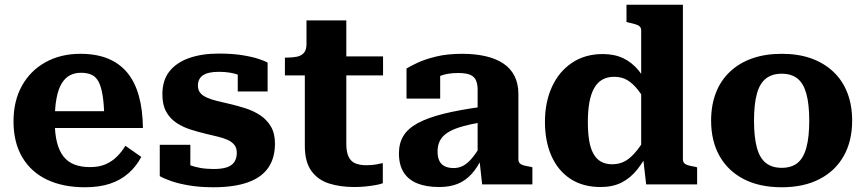

<svg xmlns="http://www.w3.org/2000/svg" viewBox="-20 -778 3652 810"><path d="M211 -267Q211 -214 220.5 -177Q230 -140 248.5 -117Q267 -94 295 -83.5Q323 -73 360 -73Q398 -73 425.5 -85Q453 -97 473.5 -117.5Q494 -138 509 -163L576 -116Q555 -76 522 -47Q489 -18 444 -3Q399 12 338 12Q246 12 178.5 -20Q111 -52 74 -114.5Q37 -177 37 -266Q37 -352 72.5 -416Q108 -480 172 -515.5Q236 -551 319 -551Q386 -551 435 -531Q484 -511 516.5 -472Q549 -433 565.5 -374.5Q582 -316 583 -238H169V-309H441L420 -281Q419 -338 413 -375Q407 -412 396 -433Q385 -454 366.5 -462.5Q348 -471 322 -471Q296 -471 275.5 -460.5Q255 -450 240.5 -426.5Q226 -403 218.5 -363.5Q211 -324 211 -267Z M979 -134Q979 -154 968.5 -167Q958 -180 940 -188Q922 -196 899 -201.5Q876 -207 851 -213Q817 -221 784 -231.5Q751 -242 724 -260Q697 -278 681 -307Q665 -336 665 -380Q665 -439 694.5 -476.5Q724 -514 777.5 -533Q831 -552 903 -552Q961 -552 1003.5 -545Q1046 -538 1072.5 -529Q1099 -520 1109 -514V-392H983V-488Q998 -490 1006 -486Q1014 -482 1017 -475.5Q1020 -469 1019.5 -461Q1019 -453 1017 -445Q1005 -455 988 -461.5Q971 -468 950 -471.5Q929 -475 903 -475Q858 -475 836.5 -460.5Q815 -446 815 -417Q815 -398 825 -386Q835 -374 853.5 -366Q872 -358 896 -352Q920 -346 947 -340Q982 -332 1016 -321Q1050 -310 1078 -291.5Q1106 -273 1123 -244Q1140 -215 1140 -172Q1140 -111 1111.5 -70Q1083 -29 1025 -8.5Q967 12 880 12Q824 12 779 4.5Q734 -3 702.5 -14Q671 -25 654 -35V-167H783V-39Q764 -46 753.5 -55.5Q743 -65 739.5 -75Q736 -85 738.5 -91.5Q741 -98 748 -98Q761 -89 780.5 -81.5Q800 -74 825.5 -69.5Q851 -65 881 -65Q915 -65 936.5 -72Q958 -79 968.5 -94.5Q979 -110 979 -134Z M1182 -460V-535H1190Q1215 -535 1233.5 -539Q1252 -543 1262.5 -555.5Q1273 -568 1273 -592L1377 -540H1596V-460ZM1441 -171Q1441 -136 1451 -116Q1461 -96 1480 -88.5Q1499 -81 1525 -81Q1549 -81 1568.5 -84.5Q1588 -88 1595 -90V-5Q1585 -1 1566 2.5Q1547 6 1524 8.5Q1501 11 1475 11Q1415 11 1368 -4Q1321 -19 1293.5 -57Q1266 -95 1266 -163V-522L1273 -530V-692H1441Z M2010 -327V-262Q1964 -254 1932 -245Q1900 -236 1879.5 -225Q1859 -214 1847.5 -201Q1836 -188 1831 -172.5Q1826 -157 1826 -139Q1826 -114 1834 -98.5Q1842 -83 1857.5 -76Q1873 -69 1894 -69Q1916 -69 1934.5 -79Q1953 -89 1971.5 -111Q1990 -133 2009 -167L2015 -115Q1995 -72 1969.5 -44Q1944 -16 1911 -2.5Q1878 11 1833 11Q1778 11 1740 -4.5Q1702 -20 1682.5 -51.5Q1663 -83 1663 -131Q1663 -174 1682 -205Q1701 -236 1742.5 -258.5Q1784 -281 1849.5 -297.5Q1915 -314 2010 -327ZM2014 0 2002 -110 1995 -109V-400Q1995 -423 1988 -439Q1981 -455 1963.5 -462.5Q1946 -470 1913 -470Q1867 -470 1836.5 -457.5Q1806 -445 1794 -429Q1787 -435 1786.5 -443Q1786 -451 1792 -459Q1798 -467 1809 -472.5Q1820 -478 1837 -478V-362H1695V-489Q1711 -499 1742 -513.5Q1773 -528 1820 -539.5Q1867 -551 1930 -551Q1984 -551 2028 -541Q2072 -531 2103 -510.5Q2134 -490 2150.5 -457.5Q2167 -425 2167 -381V-106Q2167 -95 2173 -89Q2179 -83 2190.5 -80Q2202 -77 2220 -74L2226 -72V0Z M2861 -106Q2861 -90 2874.5 -84Q2888 -78 2914 -74L2921 -72V0H2706L2692 -122L2685 -113V-650Q2685 -660 2679 -666Q2673 -672 2661 -675.5Q2649 -679 2632 -683L2623 -685V-758H2861ZM2523 -550Q2572 -550 2609 -532.5Q2646 -515 2674 -481Q2702 -447 2722 -399L2721 -327Q2694 -370 2672 -398Q2650 -426 2626.5 -440Q2603 -454 2571 -454Q2542 -454 2521 -442Q2500 -430 2486.5 -406Q2473 -382 2466.5 -346.5Q2460 -311 2460 -264Q2460 -219 2465.5 -185.5Q2471 -152 2483.5 -129.5Q2496 -107 2515.5 -96Q2535 -85 2563 -85Q2594 -85 2618.5 -99Q2643 -113 2667.5 -144Q2692 -175 2721 -225L2722 -151Q2698 -100 2669 -63.5Q2640 -27 2602.5 -8Q2565 11 2514 11Q2439 11 2386.5 -23.5Q2334 -58 2306.5 -120Q2279 -182 2279 -264Q2279 -347 2308.5 -411.5Q2338 -476 2393 -513Q2448 -550 2523 -550Z M3575 -269Q3575 -183 3539.5 -120Q3504 -57 3437.5 -22.5Q3371 12 3278 12Q3184 12 3117.5 -22.5Q3051 -57 3015.5 -120Q2980 -183 2980 -269Q2980 -334 3000 -386Q3020 -438 3059 -475Q3098 -512 3153 -531.5Q3208 -551 3278 -551Q3348 -551 3402.5 -531.5Q3457 -512 3496 -475Q3535 -438 3555 -386Q3575 -334 3575 -269ZM3161 -269Q3161 -200 3173 -155.5Q3185 -111 3211 -90.5Q3237 -70 3278 -70Q3319 -70 3344.5 -90.5Q3370 -111 3382 -155.5Q3394 -200 3394 -269Q3394 -338 3382 -382Q3370 -426 3344.5 -446.5Q3319 -467 3278 -467Q3237 -467 3211 -446.5Q3185 -426 3173 -382Q3161 -338 3161 -269Z"/></svg>

Font: Roboto Serif 20pt
Style: Bold
Weight: 700
Version: Version 1.008